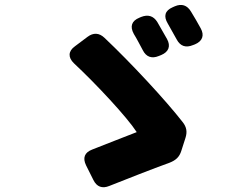

<svg xmlns="http://www.w3.org/2000/svg" viewBox="-20 -742 1040 792"><path d="M562 -672 555 -669C523 -656 515 -633 532 -602C545 -581 557 -557 569 -535C583 -507 606 -499 635 -511L645 -515C676 -528 685 -552 669 -581C656 -604 642 -629 629 -651C613 -677 590 -683 562 -672ZM285 -481C377 -395 504 -259 544 -197C499 -180 422 -149 360 -125C329 -113 320 -91 335 -60L365 0C379 29 402 37 431 25C504 -4 608 -45 680 -71C705 -81 720 -94 728 -120L745 -173C753 -198 750 -218 733 -239C663 -329 519 -484 411 -586C389 -607 365 -608 341 -590L289 -551C261 -531 260 -505 285 -481ZM672 -645 709 -579C724 -551 747 -544 776 -556L784 -559C815 -572 824 -596 808 -625C796 -648 781 -672 768 -694C752 -721 729 -728 701 -716L692 -712C660 -698 654 -675 672 -645Z"/></svg>

Font: コーポレート・ロゴ（ラウンド）ver3 Bold
Style: Regular
Weight: 700
Designer: [KANA_main] LOGOTYPE.JP [Source Han Sans] Ryoko NISHIZUKA 西塚涼子 (kana, bopomofo & ideographs); Paul D. Hunt (Latin, Greek
Version: Version 12.001;FEAKit 1.0